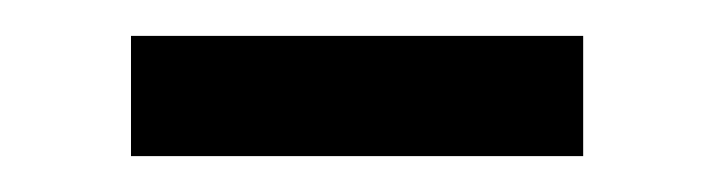

<svg xmlns="http://www.w3.org/2000/svg" viewBox="-20 -258 398 107"><path d="M53 -171V-238H305V-171Z"/></svg>

Font: Rokkitt Medium
Style: Regular
Weight: 500
Version: Version 3.103